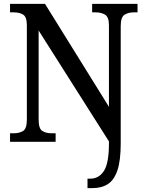

<svg xmlns="http://www.w3.org/2000/svg" viewBox="-20 -734 754 994"><path d="M433 240V191H447Q492 191 518 151Q544 111 544 9V-2L180 -576V-115Q180 -68 199 -56Q218 -44 247 -44H268V0H32V-44H51Q80 -44 99.5 -56Q119 -68 119 -115V-603Q119 -647 99.5 -658.5Q80 -670 52 -670H32V-714H213L544 -181V-603Q544 -646 524 -658Q504 -670 476 -670H457V-714H692V-670H672Q644 -670 624.5 -657.5Q605 -645 605 -599V8Q605 97 588 147.5Q571 198 538.5 219Q506 240 457 240Z"/></svg>

Font: Noto Serif Tamil SemiCondensed Medium
Style: Italic
Weight: 500
Width: 4
Italic angle: -12°
Designer: Indian Type Foundry, Tom Grace, and the Monotype Design Team
Foundry: Monotype Imaging Inc.
Version: Version 2.003; ttfautohint (v1.8.4.7-5d5b)